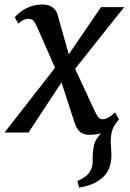

<svg xmlns="http://www.w3.org/2000/svg" viewBox="-35 -584 572 846"><path d="M313.5 242.5 306 213.5Q328 204 342 193.5Q356 183 364 166.5Q374.5 147 373.5 120.8Q372.5 94.5 377 67.5Q380.5 40.5 395.8 21.2Q411 2 421.5 -12L482 -48.5Q464 -27.5 458.2 -5.2Q452.5 17 453 45Q453.5 57.5 454.8 71.8Q456 86 456 99.5Q456 132.5 445.2 159.2Q434.5 186 406.5 207Q389 220 367.2 228.8Q345.5 237.5 313.5 242.5ZM360 10Q341 10 328 3.5Q315 -3 307 -15Q299 -27 293.5 -43.5L222.5 -263L260.5 -258L90.5 0H-15L235 -320.5L225.5 -244.5L127 -468Q121 -482 113.2 -491.5Q105.5 -501 91.5 -501Q77 -501 64.8 -494.2Q52.5 -487.5 46 -480L30 -507.5Q34 -513.5 50 -527.2Q66 -541 92 -552.5Q118 -564 153 -564Q171.5 -564 184.8 -558.2Q198 -552.5 206.5 -542.5Q215 -532.5 218.5 -520L280 -302L243 -308L410 -552.5H512L268 -245.5L277.5 -320.5L381 -97.5Q388.5 -81 396.5 -69.8Q404.5 -58.5 418 -58.5Q428.5 -58.5 442 -65.8Q455.5 -73 472 -89L489 -58.5Q485.5 -51.5 470.5 -35Q455.5 -18.5 428.5 -4.2Q401.5 10 360 10Z"/></svg>

Font: Merriweather 24pt
Style: Italic
Weight: 400
Italic angle: -7.8°
Designer: Eben Sorkin
Foundry: Eben Sorkin
Version: Version 2.101